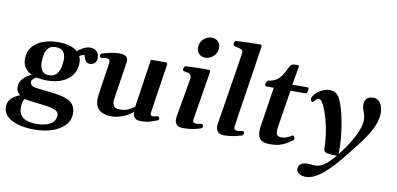

<svg xmlns="http://www.w3.org/2000/svg" viewBox="-87 -1031 3160 1529"><g transform="rotate(10 1492.5 -266.5)"><path d="M253.9 223.6Q176.3 223.6 118.7 207Q61 190.4 29.5 158.9Q-2 127.4 -2 81.5Q-2 54.2 11.7 33Q25.4 11.7 47.4 -2.7Q69.3 -17.1 93.8 -25.9Q78.6 -37.6 70.3 -52.5Q62 -67.4 62 -88.9Q62 -116.2 75.7 -138.2Q89.4 -160.2 111.1 -176.5Q132.8 -192.9 156.2 -202.6Q130.9 -214.4 113.8 -232.7Q96.7 -251 88.6 -272.7Q80.6 -294.4 81.1 -316.4Q81.1 -377.4 114 -417Q147 -456.5 200.7 -475.8Q254.4 -495.1 317.9 -495.1Q374 -495.1 414.1 -482.9Q454.1 -470.7 477.1 -449.2Q494.1 -466.3 522.7 -481.4Q551.3 -496.6 580.6 -496.6Q610.8 -496.6 630.9 -478.3Q650.9 -460 650.9 -425.8Q650.9 -396.5 634.3 -382.3Q617.7 -368.2 597.7 -368.2Q584 -368.2 572.8 -374.3Q561.5 -380.4 557.6 -390.6Q553.2 -400.4 549.8 -409.7Q546.4 -418.9 543.5 -428.7Q540 -432.1 527.1 -427.2Q514.2 -422.4 502 -416Q507.3 -406.2 511 -392.3Q514.6 -378.4 514.6 -363.3Q514.6 -303.7 484.6 -262.5Q454.6 -221.2 402.3 -200Q350.1 -178.7 282.2 -178.7Q258.3 -178.7 236.3 -181.2Q214.4 -183.6 196.8 -187.5Q182.6 -181.2 171.1 -169.4Q159.7 -157.7 159.7 -146Q159.7 -131.3 172.4 -119.6Q185.1 -107.9 211.9 -105L352.1 -88.9Q450.7 -77.6 492.2 -46.4Q533.7 -15.1 533.7 43.5Q533.7 102.1 494.9 142.1Q456.1 182.1 392.6 202.9Q329.1 223.6 253.9 223.6ZM291.5 -223.1Q343.3 -223.1 365.2 -264.4Q387.2 -305.7 387.2 -367.2Q387.2 -408.2 368.4 -430.4Q349.6 -452.6 307.1 -452.6Q271.5 -452.6 251.7 -434.3Q231.9 -416 224.4 -385.3Q216.8 -354.5 216.8 -316.4Q216.8 -273.9 234.1 -248.5Q251.5 -223.1 291.5 -223.1ZM264.2 176.3Q301.8 176.3 336.2 166.7Q370.6 157.2 392.6 135.5Q414.6 113.8 414.6 78.1Q415 60.1 399.7 48.6Q384.3 37.1 358.9 30.3Q333.5 23.4 302.2 20L176.3 4.4Q166 2.9 155.5 1.2Q145 -0.5 136.2 -3.4Q124.5 8.8 120.4 27.1Q116.2 45.4 116.2 68.8Q116.2 103.5 131.8 127.7Q147.5 151.9 179.9 164.1Q212.4 176.3 264.2 176.3Z M833 13.7Q800.3 13.7 771 2.9Q741.7 -7.8 723.6 -33.4Q705.6 -59.1 705.6 -104Q705.6 -120.6 709 -143.6L747.6 -401.4Q748 -404.8 748 -410.2Q748 -426.3 739.5 -431.4Q731 -436.5 719.2 -436.5Q709 -436.5 697.8 -433.8Q686.5 -431.2 679.7 -431.2Q668 -431.2 665.5 -445.3Q664.6 -450.7 668.2 -457.8Q671.9 -464.8 679.7 -467.3Q766.1 -491.7 810.1 -491.7Q841.8 -491.7 857.9 -484.6Q874 -477.5 879.4 -466.8Q884.8 -456.1 884.8 -445.3Q884.8 -436.5 883.1 -428.7Q881.3 -420.9 880.9 -416L837.4 -128.9Q836.9 -123.5 836.2 -117.7Q835.4 -111.8 835.4 -106.4Q835.4 -85 847.2 -68.6Q858.9 -52.2 893.1 -52.2Q935.5 -52.2 963.1 -65.7Q990.7 -79.1 1012.2 -94.2L1070.3 -485.4H1188Q1204.1 -485.4 1204.1 -471.7L1143.6 -70.3Q1141.6 -57.1 1147 -50.5Q1152.3 -43.9 1161.6 -43.9Q1169.9 -43.9 1181.2 -46.6Q1192.4 -49.3 1201.2 -51.3Q1208.5 -52.7 1212.4 -47.6Q1216.3 -42.5 1216.3 -34.2Q1216.3 -29.8 1215.1 -25.9Q1213.9 -22 1210 -20.5Q1193.4 -13.7 1158.2 -1.7Q1123 10.3 1074.7 10.3Q1049.8 10.3 1035.9 2Q1022 -6.3 1016.4 -19Q1010.7 -31.7 1010.7 -45.4Q1010.7 -47.9 1011 -50.5Q1011.2 -53.2 1011.7 -55.7Q998.5 -40.5 970.2 -24.2Q941.9 -7.8 906 2.9Q870.1 13.7 833 13.7Z M1414.6 6.3Q1386.2 6.3 1372.3 -3.4Q1358.4 -13.2 1353.8 -25.9Q1349.1 -38.6 1349.1 -47.9Q1349.1 -66.4 1351.6 -80.1L1404.3 -383.3Q1405.3 -387.7 1405.5 -391.1Q1405.8 -394.5 1405.8 -397.9Q1405.8 -419.9 1394.8 -427.7Q1383.8 -435.5 1369.6 -436.8Q1355.5 -438 1344.7 -440.9Q1339.8 -443.4 1337.4 -447.3Q1335 -451.2 1335.9 -460.4Q1336.9 -466.3 1340.8 -473.9Q1344.7 -481.4 1350.6 -481.9Q1412.6 -485.8 1462.4 -486.3Q1512.2 -486.8 1538.6 -486.8Q1542.5 -486.8 1546.9 -482.9Q1551.3 -479 1550.3 -467.3L1485.8 -69.8Q1485.8 -55.7 1494.4 -51.3Q1502.9 -46.9 1515.6 -46.9Q1526.4 -46.9 1539.1 -50Q1551.8 -53.2 1558.1 -53.2Q1564.5 -53.2 1567.1 -46.9Q1569.8 -40.5 1569.8 -32.7Q1569.8 -20.5 1558.1 -16.1Q1524.9 -5.9 1493.9 0.2Q1462.9 6.3 1414.6 6.3ZM1492.7 -576.7Q1461.9 -576.7 1442.4 -595.7Q1422.9 -614.7 1422.9 -645.5Q1422.9 -673.3 1435.8 -695.3Q1448.7 -717.3 1470.7 -730Q1492.7 -742.7 1517.6 -742.7Q1548.8 -742.7 1568.6 -723.4Q1588.4 -704.1 1588.4 -673.3Q1588.4 -646.5 1575.2 -624.5Q1562 -602.5 1540.3 -589.6Q1518.6 -576.7 1492.7 -576.7Z M1684.6 -82Q1687 -98.1 1693.4 -137Q1699.7 -175.8 1708 -229Q1716.3 -282.2 1725.8 -341.6Q1735.4 -400.9 1744.6 -458Q1753.9 -515.1 1761.2 -562Q1768.6 -608.9 1772.9 -637.2Q1777.3 -665.5 1777.3 -666.5Q1777.3 -684.1 1765.1 -690.9Q1752.9 -697.8 1737.1 -700.4Q1721.2 -703.1 1708.7 -707.8Q1696.3 -712.4 1696.3 -725.1Q1696.3 -729.5 1700.4 -740Q1704.6 -750.5 1712.4 -751Q1775.4 -753.9 1828.1 -754.9Q1880.9 -755.9 1907.7 -755.9Q1911.6 -755.9 1915.8 -752.9Q1919.9 -750 1919.9 -741.2Q1919.9 -740.2 1915.5 -711.9Q1911.1 -683.6 1903.8 -636.2Q1896.5 -588.9 1887.7 -530Q1878.9 -471.2 1869.1 -408.4Q1859.4 -345.7 1850.3 -286.6Q1841.3 -227.5 1834 -179.7Q1826.7 -131.8 1822.5 -103Q1818.4 -74.2 1818.4 -72.3Q1818.4 -61.5 1824.5 -54.4Q1830.6 -47.4 1847.2 -47.4Q1857.4 -47.4 1869.6 -50.3Q1881.8 -53.2 1889.2 -53.2Q1893.6 -53.2 1897.7 -51Q1901.9 -48.8 1901.9 -38.1Q1901.9 -32.2 1899.2 -26.1Q1896.5 -20 1889.6 -17.6Q1857.9 -7.8 1822.8 -0.7Q1787.6 6.3 1749.5 6.3Q1719.7 6.3 1705.3 -4.4Q1690.9 -15.1 1686.3 -29.5Q1681.6 -43.9 1681.6 -54.7Q1681.6 -62.5 1682.6 -69.1Q1683.6 -75.7 1684.6 -82Z M2115.2 12.7Q2087.9 12.7 2066.4 5.1Q2044.9 -2.4 2032.7 -22Q2020.5 -41.5 2020.5 -77.6Q2020.5 -85 2021 -92.8Q2021.5 -100.6 2022.5 -108.9L2072.8 -435.5H2009.8Q2004.9 -436 2002.9 -442.4Q2001 -448.7 2001 -454.6Q2001 -465.8 2007.1 -474.1Q2013.2 -482.4 2019.5 -483.9Q2054.2 -488.8 2077.9 -501.7Q2101.6 -514.6 2121.6 -543Q2141.6 -571.3 2165.5 -621.6Q2172.4 -635.3 2182.9 -640.9Q2193.4 -646.5 2210.4 -646.5H2229.5Q2235.4 -646.5 2238.3 -643.1Q2241.2 -639.6 2240.2 -635.7L2214.4 -485.4H2337.9Q2343.8 -484.9 2345.5 -480.2Q2347.2 -475.6 2347.2 -469.7Q2347.2 -458.5 2342 -448.2Q2336.9 -438 2331.1 -435.5H2207.5L2160.6 -137.2Q2159.2 -127.4 2158.4 -119.4Q2157.7 -111.3 2157.7 -104Q2157.7 -70.8 2171.1 -63.7Q2184.6 -56.6 2199.7 -56.6Q2224.1 -56.6 2242.2 -64.2Q2260.3 -71.8 2272.2 -79.6Q2284.2 -87.4 2289.6 -87.4Q2296.4 -87.4 2300.5 -79.8Q2304.7 -72.3 2304.7 -64Q2304.7 -55.7 2299.3 -51.8Q2273.4 -32.7 2249 -18.3Q2224.6 -3.9 2193.1 4.4Q2161.6 12.7 2115.2 12.7Z M2445.3 219.2Q2412.6 219.2 2391.4 205.3Q2370.1 191.4 2370.1 167Q2370.1 140.1 2390.6 126.7Q2411.1 113.3 2438.5 113.3Q2470.2 113.3 2491.7 116Q2513.2 118.7 2532.7 113.3Q2553.2 107.9 2572 95.7Q2590.8 83.5 2607.2 68.1Q2623.5 52.7 2637 37.6Q2650.4 22.5 2660.6 10.7Q2618.7 10.7 2595.5 7.3Q2572.3 3.9 2563 -4.2Q2553.7 -12.2 2553.7 -26.9Q2553.7 -83.5 2545.4 -141.1Q2537.1 -198.7 2523.7 -250Q2510.3 -301.3 2494.9 -339.8Q2479.5 -378.4 2465.3 -397Q2460.9 -402.8 2453.9 -407.2Q2446.8 -411.6 2440.4 -411.6Q2431.6 -411.6 2423.3 -403.8Q2415 -396 2408.2 -386.7Q2401.4 -377 2395.5 -377Q2390.1 -377 2384.8 -383.5Q2379.4 -390.1 2379.4 -400.9Q2379.4 -407.2 2382.3 -413.6Q2398.9 -443.4 2423.1 -461.2Q2447.3 -479 2471.7 -487.1Q2496.1 -495.1 2511.7 -495.1Q2540.5 -495.1 2561.8 -483.4Q2583 -471.7 2598.1 -441.4Q2613.3 -413.6 2626.5 -368.2Q2639.6 -322.8 2649.7 -269.5Q2659.7 -216.3 2665.8 -163.3Q2671.9 -110.4 2672.4 -66.9Q2672.4 -52.2 2672.9 -34.7Q2673.3 -17.1 2672.9 -4.4Q2684.6 -19 2703.4 -44.4Q2722.2 -69.8 2742.9 -102.1Q2763.7 -134.3 2782.2 -170.2Q2800.8 -206.1 2812.5 -241.5Q2824.2 -276.9 2824.2 -308.6Q2824.2 -332 2817.9 -350.3Q2811.5 -368.7 2804.9 -387.7Q2798.3 -406.7 2798.3 -431.2Q2798.3 -460.4 2817.1 -477.8Q2835.9 -495.1 2866.7 -495.1Q2895.5 -495.1 2913.1 -478.8Q2930.7 -462.4 2938.7 -437.7Q2946.8 -413.1 2946.8 -386.7Q2946.8 -335.4 2925 -283.7Q2903.3 -231.9 2868.9 -181.2Q2834.5 -130.4 2794.4 -81.1Q2754.4 -31.7 2717.8 15.6Q2689.5 50.3 2656.7 85.9Q2624 121.6 2588.6 152.1Q2553.2 182.6 2516.8 200.9Q2480.5 219.2 2445.3 219.2Z"/></g></svg>

Font: Gelasio SemiBold
Style: Italic
Weight: 600
Italic angle: -8.5°
Designer: Eben Sorkin
Foundry: Eben Sorkin
Version: Version 1.008